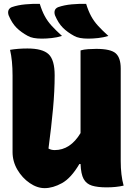

<svg xmlns="http://www.w3.org/2000/svg" viewBox="-20 -961 690 994"><path d="M186 -941Q197 -905 211.5 -878Q226 -851 248 -827Q270 -803 301 -775Q276 -767 248 -764Q220 -761 197 -761Q148 -761 124 -775Q89 -794 65.5 -817.5Q42 -841 25 -881Q20 -895 23.5 -906.5Q27 -918 41 -924Q73 -935 111.5 -938.5Q150 -942 186 -941ZM426 -941Q437 -905 451.5 -878Q466 -851 488 -827Q510 -803 541 -775Q516 -767 488 -764Q460 -761 437 -761Q388 -761 364 -775Q329 -794 305.5 -817.5Q282 -841 265 -881Q260 -895 263.5 -906.5Q267 -918 281 -924Q313 -935 351.5 -938.5Q390 -942 426 -941ZM211 13Q172 13 133.5 -13.5Q95 -40 70 -82.5Q45 -125 45 -174V-570Q45 -648 32 -703Q74 -710 122 -710Q200 -710 231.5 -680.5Q263 -651 263 -571Q263 -491 254.5 -398Q246 -305 231 -192Q245 -184 263 -184Q344 -184 397 -272V-700Q414 -705 436.5 -706.5Q459 -708 478 -708Q553 -708 579 -685Q605 -662 605 -606V-127Q605 -54 620 0Q581 9 532 9Q485 9 456 0Q427 -9 413 -34.5Q399 -60 397 -112H391Q348 -39 301 -13Q254 13 211 13Z"/></svg>

Font: Recursive Sn Csl St Blk
Style: Regular
Weight: 900
Version: Version 1.079;hotconv 1.0.112;makeotfexe 2.5.65598; ttfautoh